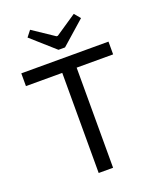

<svg xmlns="http://www.w3.org/2000/svg" viewBox="-163 -1006 908 1103"><g transform="rotate(-20 290.5 -454.0)"><path d="M271 -744H311L455 -871L424 -908L295 -821H287L157 -908L128 -871ZM557 -612V-690H24V-612H246V0H334V-612Z"/></g></svg>

Font: SnT
Style: Regular
Weight: 400
Designer: Natanael Gama
Version: Version 1.001;PS 001.001;hotconv 1.0.70;makeotf.lib2.5.58329